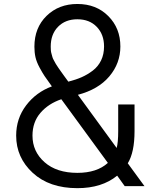

<svg xmlns="http://www.w3.org/2000/svg" viewBox="-20 -950 757 980"><path d="M293 -443.4Q227.2 -421.2 186.5 -374Q145.8 -326.8 145.8 -257.8Q145.8 -176.4 207.4 -122.1Q268.9 -67.7 375 -67.7Q474.6 -67.7 530.6 -118.5ZM328.8 -533.2Q367.2 -543 396.8 -556Q426.4 -569 453.8 -589.8Q481.1 -610.7 496.1 -641.9Q511.1 -673.2 511.1 -712.9Q511.1 -774.1 474 -812.8Q436.8 -851.6 375 -851.6Q313.8 -851.6 276.4 -813.5Q238.9 -775.4 238.9 -712.2Q238.9 -701.8 239.6 -693Q240.2 -684.2 243.2 -674.5Q246.1 -664.7 247.7 -658.2Q249.3 -651.7 255.9 -640.3Q262.4 -628.9 265 -623.7Q267.6 -618.5 277.7 -604.2Q287.8 -589.8 291.7 -584.3Q295.6 -578.8 309.2 -559.9Q322.9 -541 328.8 -533.2ZM575.5 -194.7Q583.3 -222.7 583.3 -280.6V-416.7H666.7V-280.6Q666.7 -172.5 632.2 -116.5L717.4 0H616.5L578.1 -53.4Q500 10.4 375 10.4Q231.8 10.4 147.1 -67.7Q62.5 -145.8 62.5 -257.8Q62.5 -345.1 113.3 -412.1Q164.1 -479.2 244.8 -509.1Q218.1 -546.2 207.7 -561.5Q197.3 -576.8 182 -605.1Q166.7 -633.5 161.1 -657.9Q155.6 -682.3 155.6 -711.6Q155.6 -808.6 217.8 -869.1Q279.9 -929.7 375 -929.7Q471.4 -929.7 532.9 -867.8Q594.4 -806 594.4 -712.9Q594.4 -627 538.1 -560.2Q481.8 -493.5 377.6 -466.1Z"/></svg>

Font: Monoid
Style: Regular
Weight: 400
Width: 4
Monospace: yes
Designer: Andreas Larsen (@larsenwork)
Version: Version 0.61